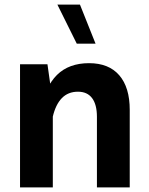

<svg xmlns="http://www.w3.org/2000/svg" viewBox="-20 -811 647 831"><path d="M393.6 -621.9 326.1 -791H228.4L312.3 -621.9ZM208.6 0V-368.7L185.4 -532.8H66.7V0ZM541.5 -335.5Q541.5 -432.8 496.2 -485.2Q451 -537.6 365.4 -537.6Q278.2 -537.6 226.6 -486.7Q175.1 -435.8 152.4 -328L208.3 -305.1Q220.6 -358.4 247.7 -386.3Q274.7 -414.1 317.4 -414.1Q357.7 -414.1 378.6 -386.3Q399.5 -358.5 399.5 -305.2V0H541.5Z"/></svg>

Font: Estedad-FD VF
Style: Regular
Weight: 100
Designer: Amin Abedi
Version: Version 7.3